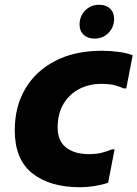

<svg xmlns="http://www.w3.org/2000/svg" viewBox="-20 -775 577 806"><path d="M42 -228Q42 -328 86.5 -403Q131 -478 213 -520Q295 -562 409 -562Q443 -562 479 -557Q515 -552 537 -543L510 -404H499Q484 -411 462 -417Q440 -423 405 -423Q354 -423 312.5 -401.5Q271 -380 246.5 -339Q222 -298 222 -240Q222 -184 257 -156Q292 -128 354 -128Q385 -128 408 -134Q431 -140 450 -148H461L434 -8Q408 1 376.5 6Q345 11 317 11Q189 11 115.5 -47.5Q42 -106 42 -228ZM377 -613Q348 -613 331 -629Q314 -645 314 -672Q314 -707 337.5 -731Q361 -755 396 -755Q425 -755 442 -739Q459 -723 459 -696Q459 -661 435.5 -637Q412 -613 377 -613Z"/></svg>

Font: Kufam
Style: Bold Italic
Weight: 700
Italic angle: -11°
Designer: Artur Schmal
Foundry: Original Type
Version: Version 1.301; ttfautohint (v1.8.3)